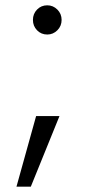

<svg xmlns="http://www.w3.org/2000/svg" viewBox="-20 -558 320 723"><path d="M158 -428Q135 -428 119.5 -444Q104 -460 104 -483Q104 -506 119.5 -522Q135 -538 158 -538Q180 -538 196 -522Q212 -506 212 -483Q212 -460 196 -444Q180 -428 158 -428ZM116 -121H204L96 145H42Z"/></svg>

Font: Albert Sans
Style: Regular
Weight: 400
Designer: Andreas Rasmussen
Foundry: a.Foundry
Version: Version 1.025